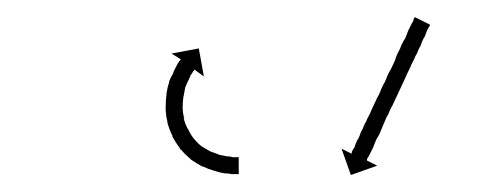

<svg xmlns="http://www.w3.org/2000/svg" viewBox="-20 -567 593 226"><path d="M486 -537Q485 -535 483 -532Q481 -527 480 -524Q478 -521 477 -518.5Q476 -516 475 -513Q473 -510 472 -507Q471 -504 469 -501Q468 -498 466 -494.5Q464 -491 463 -488Q460 -482 456 -473Q454 -469 452.5 -465.5Q451 -462 449 -458Q447 -454 445.5 -450.5Q444 -447 442 -443Q440 -440 438.5 -436Q437 -432 435 -429Q432 -422 429 -415Q428 -412 426.5 -409Q425 -406 423 -403Q421 -398 419 -393Q418 -391 417 -389Q416 -387 415 -385Q413 -381 412 -380Q412 -379 412 -378.5Q412 -378 412 -378L424 -372L393 -361L382 -392L394 -386Q394 -388 394 -388Q395 -390 395.5 -391Q396 -392 397 -393Q399 -399 400 -401Q402 -404 403 -406.5Q404 -409 405 -412Q407 -415 408 -418Q409 -421 411 -424Q412 -427 414 -430.5Q416 -434 417 -437Q419 -441 420.5 -444.5Q422 -448 424 -452Q426 -455 427.5 -459Q429 -463 431 -467Q433 -470 434.5 -474Q436 -478 438 -482Q440 -485 441.5 -488.5Q443 -492 445 -496Q446 -500 447.5 -503Q449 -506 451 -510Q452 -513 453.5 -516Q455 -519 457 -522Q458 -524 459 -527Q460 -530 461 -532Q462 -534 463 -536Q464 -538 465 -540Q466 -541 466.5 -542.5Q467 -544 467 -545Q468 -546 468 -546Q468 -546 468 -547L486 -538Q486 -538 486 -537.5Q486 -537 486 -537ZM259 -362Q259 -362 259 -362Q259 -362 259 -362Q259 -362 259 -362Q259 -362 259 -362Q256 -362 253 -362Q253 -362 253 -362Q253 -362 253 -362Q253 -362 253 -362Q253 -362 253 -362Q249 -363 244 -363Q244 -363 244 -363Q244 -363 244 -363Q244 -363 244 -363Q244 -363 244 -363Q238 -364 232 -366Q232 -366 232 -366Q232 -366 232 -366Q232 -366 232 -366Q232 -366 232 -366Q225 -368 219 -371Q219 -371 219 -371Q219 -371 219 -371Q218 -371 218 -371Q218 -371 218 -371Q211 -375 205 -379Q205 -379 205 -379Q205 -379 205 -379Q205 -379 204.5 -379.5Q204 -380 204 -380Q198 -385 193 -391Q193 -391 192.5 -391Q192 -391 192 -391Q192 -392 192 -392Q192 -392 192 -392Q187 -399 183 -406Q183 -406 183 -406Q183 -406 183 -407Q183 -407 183 -407Q183 -407 183 -407Q179 -415 177 -423Q177 -423 177 -423Q177 -423 177 -423Q177 -424 177 -424Q177 -424 177 -424Q175 -432 175 -440Q175 -440 175 -440Q175 -440 175 -440Q175 -441 175 -441Q175 -441 175 -441Q175 -449 176 -456Q176 -456 176 -456Q176 -456 176 -456Q176 -457 176 -457Q176 -457 176 -457Q177 -464 179 -470Q179 -470 179 -470Q179 -470 179 -470Q179 -470 179 -470.5Q179 -471 179 -471Q181 -476 184 -481Q184 -481 184 -481.5Q184 -482 184 -482Q184 -482 184 -482Q184 -482 184 -482Q186 -486 188 -490Q188 -490 188 -490Q188 -490 188 -490Q188 -490 188 -490Q188 -490 188 -490Q190 -493 191 -495Q191 -495 191 -495Q191 -495 191 -495Q191 -495 191 -495Q191 -495 191 -495Q192 -496 193 -497L182 -504L214 -510L220 -477L209 -485Q208 -484 208 -483Q208 -483 208 -483Q208 -483 208 -483Q208 -484 208 -484Q208 -484 208 -484Q207 -482 205 -479Q205 -479 205 -479Q205 -479 205 -480Q205 -480 205 -480Q205 -480 205 -480Q204 -477 202 -473Q202 -473 202 -473Q202 -473 202 -473Q202 -473 202 -473Q202 -473 202 -473Q200 -469 198 -464Q198 -464 198 -464Q198 -464 198 -464Q198 -464 198 -464Q198 -464 198 -464Q197 -459 196 -453Q196 -453 196 -453Q196 -453 196 -453Q196 -453 196 -453.5Q196 -454 196 -454Q195 -447 195 -441Q195 -441 195 -441Q195 -441 195 -441Q195 -441 195 -441Q195 -441 195 -441Q195 -434 197 -427Q197 -427 196.5 -427.5Q196 -428 196 -428Q196 -428 196 -428Q196 -428 196 -428Q198 -421 201 -415Q201 -415 201 -415Q201 -415 201 -415Q201 -415 201 -415.5Q201 -416 201 -416Q204 -409 208 -404Q208 -404 208 -404Q208 -404 208 -404Q208 -404 208 -404Q208 -404 208 -404Q212 -399 217 -395Q217 -395 217 -395Q217 -395 217 -395Q217 -395 217 -395Q217 -395 217 -395Q222 -392 227 -389Q227 -389 227 -389Q227 -389 227 -389Q227 -389 227 -389Q227 -389 227 -389Q232 -387 238 -385Q238 -385 238 -385Q238 -385 238 -385Q237 -385 237 -385Q237 -385 237 -385Q242 -384 247 -383Q247 -383 247 -383Q247 -383 247 -383Q247 -383 247 -383Q247 -383 247 -383Q251 -383 254 -382Q254 -382 254 -382Q254 -382 254 -382Q254 -382 254 -382Q254 -382 254 -382Q257 -382 259 -382Q259 -382 259 -382Q259 -382 259 -382Q259 -382 259 -382Q259 -382 259 -382Q260 -382 261 -382V-362Q260 -362 259 -362Z"/></svg>

Font: FRB American Cursive Just Arrows Thin
Style: Italic
Weight: 100
Italic angle: -25°
Version: Version 2.0;Modular Font Editor K font №1